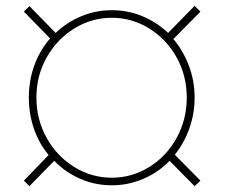

<svg xmlns="http://www.w3.org/2000/svg" viewBox="-20 -626 772 659"><path d="M79 -291Q79 -350 98 -402Q117 -454 152 -494L62 -586L81 -605L171 -513Q210 -550 259.5 -570.5Q309 -591 364 -591Q419 -591 468.5 -570.5Q518 -550 557 -513L648 -606L668 -586L575 -492Q609 -452 628.5 -400Q648 -348 648 -291Q648 -236 630 -185.5Q612 -135 580 -95L668 -6L648 13L562 -74Q523 -34 471.5 -12Q420 10 364 10Q307 10 256 -12Q205 -34 166 -74L81 13L62 -6L147 -94Q114 -133 96.5 -184Q79 -235 79 -291ZM364 -16Q433 -16 492.5 -53Q552 -90 586.5 -153Q621 -216 621 -291Q621 -366 586.5 -428.5Q552 -491 492.5 -528Q433 -565 364 -565Q294 -565 234.5 -528Q175 -491 140 -428.5Q105 -366 105 -291Q105 -216 140 -153Q175 -90 234.5 -53Q294 -16 364 -16Z"/></svg>

Font: FreesentationVF
Style: Regular
Weight: 400
Designer: glyphs from Roboto by Christian Robertson / Hangul glyphs from Noto Sans CJK(Source Han Sans) by Jang Soo-young and Kang
Foundry: PT&
Version: Version 2.001;Glyphs 3.3.1 (3343)